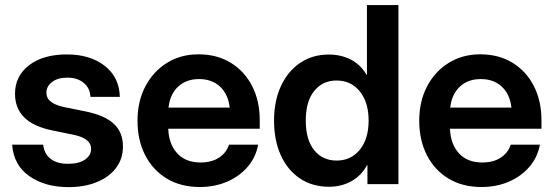

<svg xmlns="http://www.w3.org/2000/svg" viewBox="-20 -748 2248 780"><path d="M466.8 -354.5H347.2Q346.7 -388.2 321 -410.4Q295.4 -432.6 254.4 -432.6Q214.4 -432.6 191.4 -414.8Q168.5 -397 168.5 -371.6Q168.5 -349.1 186.3 -335.2Q204.1 -321.3 235.8 -314L329.6 -294.9Q406.7 -278.8 443.1 -244.4Q479.5 -210 479.5 -153.3Q479.5 -102.5 451.2 -65.4Q422.9 -28.3 373 -8.1Q323.2 12.2 258.8 12.2Q163.1 12.2 99.4 -32.2Q35.6 -76.7 29.3 -160.2H155.3Q159.7 -123 185.5 -102.8Q211.4 -82.5 256.3 -82.5Q300.3 -82.5 325.2 -99.6Q350.1 -116.7 350.1 -143.1Q350.1 -165.5 331.5 -179.4Q313 -193.4 280.3 -200.2L191.9 -218.3Q41 -249 41 -367.2Q41 -439 98.1 -482.9Q155.3 -526.9 251.5 -526.9Q346.2 -526.9 405.5 -480.5Q464.8 -434.1 466.8 -354.5Z M791.5 11.7Q713.9 11.7 657 -22.9Q600.1 -57.6 569.3 -118.4Q538.6 -179.2 538.6 -257.3Q538.6 -335.9 570.3 -396.7Q602.1 -457.5 658 -492.4Q713.9 -527.3 786.6 -527.3Q861.3 -527.3 917.2 -493.2Q973.1 -459 1004.2 -398.7Q1035.2 -338.4 1035.2 -259.3V-225.1H663.6Q665.5 -163.1 699.7 -125.5Q733.9 -87.9 794.4 -87.9Q839.8 -87.9 869.9 -107.7Q899.9 -127.4 910.2 -160.2H1028.8Q1019.5 -109.4 986.3 -70.6Q953.1 -31.7 902.8 -10Q852.5 11.7 791.5 11.7ZM664.6 -311H913.1Q907.2 -364.7 874.3 -395.8Q841.3 -426.8 788.6 -426.8Q736.3 -426.8 703.4 -395.8Q670.4 -364.7 664.6 -311Z M1316.4 10.7Q1249 10.7 1198.7 -22.9Q1148.4 -56.6 1120.8 -117.2Q1093.3 -177.7 1093.3 -258.3Q1093.3 -337.4 1121.1 -397.9Q1148.9 -458.5 1199.2 -492.4Q1249.5 -526.4 1315.4 -526.4Q1365.7 -526.4 1405.3 -505.9Q1444.8 -485.4 1469.2 -444.3H1470.7V-727.5H1598.6V0H1472.7V-77.1H1471.2Q1447.3 -33.7 1407 -11.5Q1366.7 10.7 1316.4 10.7ZM1347.2 -95.7Q1406.2 -95.7 1441.9 -139.9Q1477.5 -184.1 1477.5 -258.3Q1477.5 -332 1441.9 -376.5Q1406.2 -420.9 1347.2 -420.9Q1291 -420.9 1256.6 -378.7Q1222.2 -336.4 1222.2 -258.3Q1222.2 -179.7 1256.6 -137.7Q1291 -95.7 1347.2 -95.7Z M1936 11.7Q1858.4 11.7 1801.5 -22.9Q1744.6 -57.6 1713.9 -118.4Q1683.1 -179.2 1683.1 -257.3Q1683.1 -335.9 1714.8 -396.7Q1746.6 -457.5 1802.5 -492.4Q1858.4 -527.3 1931.2 -527.3Q2005.9 -527.3 2061.8 -493.2Q2117.7 -459 2148.7 -398.7Q2179.7 -338.4 2179.7 -259.3V-225.1H1808.1Q1810.1 -163.1 1844.2 -125.5Q1878.4 -87.9 1939 -87.9Q1984.4 -87.9 2014.4 -107.7Q2044.4 -127.4 2054.7 -160.2H2173.3Q2164.1 -109.4 2130.9 -70.6Q2097.7 -31.7 2047.4 -10Q1997.1 11.7 1936 11.7ZM1809.1 -311H2057.6Q2051.8 -364.7 2018.8 -395.8Q1985.8 -426.8 1933.1 -426.8Q1880.9 -426.8 1847.9 -395.8Q1814.9 -364.7 1809.1 -311Z"/></svg>

Font: Inter Display Semi Bold
Style: Regular
Weight: 600
Designer: Rasmus Andersson
Foundry: rsms
Version: Version 4.000;git-37864ae